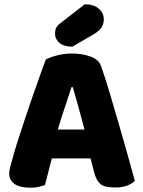

<svg xmlns="http://www.w3.org/2000/svg" viewBox="-20 -866 667 897"><path d="M320 -459H314Q305 -431 294 -398Q283 -365 271 -328.5Q259 -292 248 -253L226 -140Q220 -120 215.5 -101Q211 -82 206.5 -65Q202 -48 198 -32Q194 -16 190 -1Q177 3 161 7Q145 11 123 11Q73 11 48 -6.5Q23 -24 23 -55Q23 -69 27 -83Q31 -97 36 -116Q44 -148 60 -198.5Q76 -249 95.5 -307.5Q115 -366 134.5 -422Q154 -478 170 -522.5Q186 -567 194 -588Q211 -598 246 -607Q281 -616 315 -616Q365 -616 404 -601.5Q443 -587 453 -555Q471 -504 491.5 -435.5Q512 -367 533.5 -292.5Q555 -218 575 -147.5Q595 -77 610 -21Q598 -8 574 1Q550 10 517 10Q468 10 449 -6.5Q430 -23 421 -57L396 -153L376 -256Q366 -295 356 -331Q346 -367 337 -399.5Q328 -432 320 -459ZM151 -126 220 -261H440L461 -126ZM260 -756 376 -846Q418 -846 441.5 -825.5Q465 -805 465 -775Q465 -756 455.5 -739.5Q446 -723 418 -706L318 -648Q278 -648 257.5 -666Q237 -684 237 -708Q237 -720 240.5 -731.5Q244 -743 260 -756Z"/></svg>

Font: Baloo Bhaijaan 2 ExtraBold
Style: Regular
Weight: 800
Designer: Sanskriti Dholi, Noopur Datye and Ek Type
Foundry: Ek Type
Version: Version 1.701